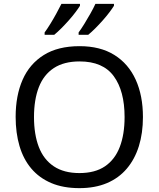

<svg xmlns="http://www.w3.org/2000/svg" viewBox="-20 -964 821 994"><path d="M720 -358Q720 -275 699 -207.5Q678 -140 636.5 -91Q595 -42 533.5 -16Q472 10 391 10Q307 10 245 -16.5Q183 -43 142 -91.5Q101 -140 81 -208Q61 -276 61 -359Q61 -469 97 -551Q133 -633 206.5 -679Q280 -725 392 -725Q499 -725 572 -679.5Q645 -634 682.5 -551.5Q720 -469 720 -358ZM156 -358Q156 -268 181 -203Q206 -138 258.5 -103Q311 -68 391 -68Q472 -68 523.5 -103Q575 -138 600 -203Q625 -268 625 -358Q625 -493 569 -569.5Q513 -646 392 -646Q311 -646 258.5 -611.5Q206 -577 181 -512.5Q156 -448 156 -358ZM570 -934Q562 -921 547 -901Q532 -881 512.5 -859Q493 -837 473.5 -817.5Q454 -798 437 -784H387V-796Q401 -815 417 -841Q433 -867 448.5 -894.5Q464 -922 474 -944H570ZM394 -934Q386 -921 371 -901Q356 -881 336.5 -859Q317 -837 297.5 -817.5Q278 -798 261 -784H211V-796Q225 -815 241 -841Q257 -867 272 -894.5Q287 -922 298 -944H394Z"/></svg>

Font: Noto Sans Telugu
Style: Regular
Weight: 400
Designer: Jelle Bosma - Monotype Design Team
Foundry: Monotype Imaging Inc.
Version: Version 2.003